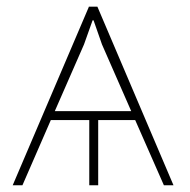

<svg xmlns="http://www.w3.org/2000/svg" viewBox="-20 -548 561 568"><path d="M142.1 -219.2H368.2L281.7 -416.5L256.8 -487.8H253.9L228.5 -416.5ZM270.5 -192.9V0H244.1V-192.9H130.4L46.4 0H17.6L242.7 -527.3V-528.3H268.1L493.2 0H464.8L379.9 -192.9Z"/></svg>

Font: Roboto-Thin
Style: Regular
Weight: 250
Designer: Google
Version: Version 1.100141; 2013; ttfautohint (v0.94.14-c901) -l 8 -r 